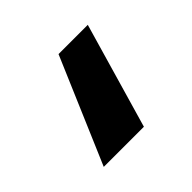

<svg xmlns="http://www.w3.org/2000/svg" viewBox="-80 -245 479 479"><g transform="rotate(-45 159.0 -5.5)"><path d="M270.4 -145.2 189.6 133.6H48L167.2 -145.2Z"/></g></svg>

Font: Firava
Style: Regular
Weight: 400
Designer: Carrois Corporate & Edenspiekermann AG
Foundry: Greg Finn Gibson
Version: Version 5.000